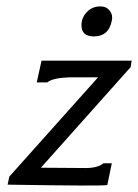

<svg xmlns="http://www.w3.org/2000/svg" viewBox="-20 -578 432 601"><path d="M110 -388H392L389 -368L108 -53L248 -52Q286 -52 304 -67H330L316 1Q311 5 4 0L9 -25L287 -336H197Q144 -334 128 -320H95ZM330 -513Q320 -464 274 -464Q235 -464 235 -499Q235 -523 252 -540.5Q269 -558 294 -558Q313 -558 323.5 -544.5Q334 -531 330 -513Z"/></svg>

Font: GFS Neohellenic Rg
Style: Italic
Weight: 400
Italic angle: -12°
Designer: Takis Katsoulidis and George D. Matthiopoulos
Foundry: Takis Katsoulidis and George D. Matthiopoulos
Version: Version 1.0